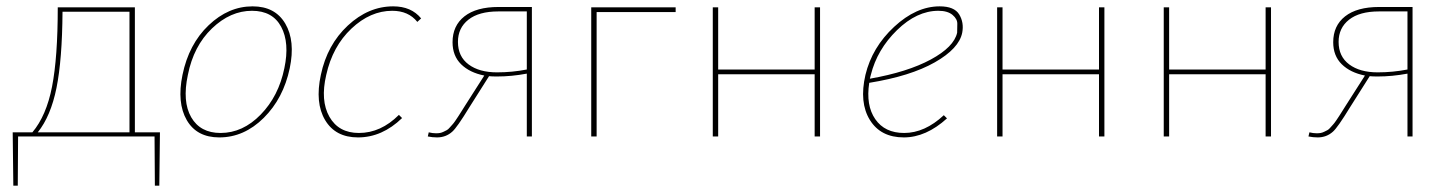

<svg xmlns="http://www.w3.org/2000/svg" viewBox="-20 -430 4565 605"><path d="M484 -13 482 155H468L467 0H37L36 155H22L20 -13H82Q126 -65 144 -157Q162 -249 162 -407H405V-13ZM99 -13H388V-393H177Q176 -242 158 -153Q140 -64 99 -13Z M671 3Q600 3 568.5 -51.5Q537 -106 555 -194Q575 -291 637.5 -350.5Q700 -410 776 -410Q847 -410 879 -355.5Q911 -301 893 -215Q873 -120 811 -58.5Q749 3 671 3ZM675 -11Q745 -11 801.5 -69Q858 -127 876 -215Q893 -295 866 -345.5Q839 -396 774 -396Q706 -396 648 -340.5Q590 -285 572 -194Q554 -110 582.5 -60.5Q611 -11 675 -11Z M1295 -361Q1267 -396 1216 -396Q1147 -396 1087.5 -340Q1028 -284 1008 -194Q989 -113 1018 -62Q1047 -11 1111 -11Q1180 -11 1237 -68L1247 -58Q1184 3 1108 3Q1037 3 1004.5 -51.5Q972 -106 991 -194Q1011 -289 1076 -349.5Q1141 -410 1219 -410Q1276 -410 1307 -372Z M1551 -408H1656V0H1640V-198Q1592 -189 1546 -189Q1529 -189 1521 -190L1459 -92Q1420 -28 1405 -15Q1385 3 1357 3Q1343 3 1328 0L1331 -13Q1343 -10 1354 -10Q1361 -10 1366.5 -11Q1372 -12 1378 -15Q1384 -18 1388 -20Q1392 -22 1397.5 -28.5Q1403 -35 1406 -38Q1409 -41 1415.5 -50.5Q1422 -60 1424.5 -64Q1427 -68 1435 -80.5Q1443 -93 1446 -98L1506 -192Q1460 -201 1433 -227.5Q1406 -254 1406 -297Q1406 -349 1443.5 -378.5Q1481 -408 1551 -408ZM1546 -202Q1594 -202 1640 -211V-394H1550Q1489 -394 1456 -368Q1423 -342 1423 -298Q1423 -252 1456.5 -227Q1490 -202 1546 -202Z M2109 -407V-392H1860V0H1843V-407Z M2547 -407H2564V0H2547V-196H2243V0H2226V-407H2243V-211H2547Z M2941 -410Q2987 -410 3002.5 -384.5Q3018 -359 3012 -327Q3002 -277 2925.5 -233.5Q2849 -190 2719 -169Q2708 -98 2738 -54.5Q2768 -11 2829 -11Q2894 -11 2954 -67L2964 -57Q2898 3 2828 3Q2755 3 2721 -52Q2687 -107 2707 -194Q2728 -281 2797.5 -345.5Q2867 -410 2941 -410ZM2996 -327Q2996 -339 2996.5 -354.5Q2997 -370 2981.5 -383Q2966 -396 2937 -396Q2869 -396 2806.5 -335Q2744 -274 2724 -194L2721 -182Q2840 -203 2913 -242.5Q2986 -282 2996 -327Z M3443 -407H3460V0H3443V-196H3139V0H3122V-407H3139V-211H3443Z M3968 -407H3985V0H3968V-196H3664V0H3647V-407H3664V-211H3968Z M4326 -408H4431V0H4415V-198Q4367 -189 4321 -189Q4304 -189 4296 -190L4234 -92Q4195 -28 4180 -15Q4160 3 4132 3Q4118 3 4103 0L4106 -13Q4118 -10 4129 -10Q4136 -10 4141.5 -11Q4147 -12 4153 -15Q4159 -18 4163 -20Q4167 -22 4172.5 -28.5Q4178 -35 4181 -38Q4184 -41 4190.5 -50.5Q4197 -60 4199.5 -64Q4202 -68 4210 -80.5Q4218 -93 4221 -98L4281 -192Q4235 -201 4208 -227.5Q4181 -254 4181 -297Q4181 -349 4218.5 -378.5Q4256 -408 4326 -408ZM4321 -202Q4369 -202 4415 -211V-394H4325Q4264 -394 4231 -368Q4198 -342 4198 -298Q4198 -252 4231.5 -227Q4265 -202 4321 -202Z"/></svg>

Font: EauTest Thin
Style: Italic
Weight: 250
Italic angle: -12°
Designer: Christian Thalmann (Catharsis Fonts)
Version: Version 0.001;PS 000.001;hotconv 1.0.88;makeotf.lib2.5.64775